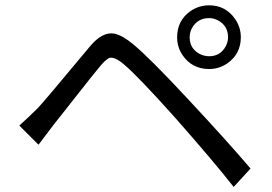

<svg xmlns="http://www.w3.org/2000/svg" viewBox="-20 -742 1040 733"><path d="M704.1 -599.6Q704.1 -556.6 742.2 -536.1Q759.8 -527.3 778.3 -527.3Q821.3 -527.3 841.8 -565.4Q850.6 -582 850.6 -599.6Q850.6 -643.6 812.5 -664.1Q795.9 -672.9 778.3 -672.9Q734.4 -672.9 712.9 -634.8Q704.1 -618.2 704.1 -599.6ZM656.2 -599.6Q656.2 -664.1 708 -700.2Q740.2 -721.7 778.3 -721.7Q841.8 -721.7 877.9 -668.9Q899.4 -637.7 899.4 -599.6Q899.4 -536.1 847.7 -500Q816.4 -478.5 778.3 -478.5Q713.9 -478.5 677.7 -530.3Q656.2 -561.5 656.2 -599.6ZM53.7 -262.7Q87.9 -293 124 -329.1Q148.4 -354.5 282.2 -515.6Q305.7 -543.9 322.3 -563.5Q371.1 -623 418 -613.3Q448.2 -606.4 488.3 -573.2Q550.8 -521.5 695.3 -366.2Q848.6 -202.1 936.5 -98.6L872.1 -28.3Q797.9 -123 647.5 -293.9Q504.9 -453.1 452.1 -497.1Q416 -527.3 396.5 -520.5Q382.8 -513.7 362.3 -489.3Q336.9 -459 265.6 -368.2Q205.1 -291 184.6 -265.6Q176.8 -255.9 127 -189.5Z"/></svg>

Font: Taipei Sans TC Beta
Style: Regular
Weight: 400
Designer: JT Foundry
Foundry: JT Foundry
Version: Version 1.000